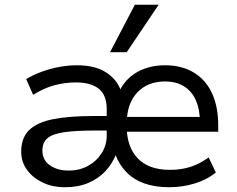

<svg xmlns="http://www.w3.org/2000/svg" viewBox="-20 -777 994 806"><path d="M253 9Q200 9 158.5 -11Q117 -31 93 -64.5Q69 -98 69 -140Q69 -198 102 -230.5Q135 -263 202 -276.5Q269 -290 373 -290H448V-229H378Q298 -229 249.5 -222Q201 -215 179.5 -197Q158 -179 158 -145Q158 -105 189.5 -83Q221 -61 268 -61Q314 -61 350 -81Q386 -101 407 -134.5Q428 -168 428 -207V-319Q428 -378 394.5 -404.5Q361 -431 299 -431Q252 -431 208 -419Q164 -407 119 -379L90 -445Q120 -463 155.5 -476Q191 -489 229 -496Q267 -503 304 -503Q377 -503 423 -474.5Q469 -446 487 -398H483Q510 -450 559.5 -476.5Q609 -503 673 -503Q743 -503 793.5 -472.5Q844 -442 870 -385.5Q896 -329 896 -252V-224H495V-286H839L819 -267Q819 -318 802.5 -355.5Q786 -393 753.5 -414Q721 -435 673 -435Q599 -435 555.5 -388Q512 -341 512 -259V-246Q512 -161 558 -112.5Q604 -64 693 -64Q741 -64 779.5 -76.5Q818 -89 856 -116L886 -53Q850 -23 798 -7Q746 9 691 9Q631 9 586 -7Q541 -23 510.5 -54.5Q480 -86 464 -129H467Q451 -89 422 -58Q393 -27 350.5 -9Q308 9 253 9ZM442 -558 546 -757H646L512 -558Z"/></svg>

Font: Nunito Sans 8pt
Style: Regular
Weight: 400
Version: Version 3.101;gftools[0.9.27]